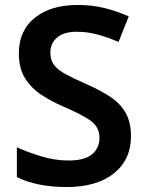

<svg xmlns="http://www.w3.org/2000/svg" viewBox="-20 -744 590 774"><path d="M508 -195Q508 -100 439 -45Q370 10 248 10Q130 10 48 -30V-150Q93 -130 147 -113.5Q201 -97 257 -97Q321 -97 351 -122Q381 -147 381 -188Q381 -233 343 -259Q305 -285 232 -316Q188 -335 148 -361Q108 -387 82 -427Q56 -467 56 -529Q56 -621 120.5 -672.5Q185 -724 293 -724Q350 -724 399.5 -712Q449 -700 499 -678L458 -575Q413 -594 372.5 -605Q332 -616 289 -616Q237 -616 210 -592.5Q183 -569 183 -532Q183 -502 198 -482Q213 -462 244.5 -445Q276 -428 326 -406Q383 -381 424 -354Q465 -327 486.5 -289Q508 -251 508 -195Z"/></svg>

Font: Noto Sans Gujarati SemiBold
Style: Regular
Weight: 600
Designer: Jelle Bosma - Monotype Design Team, Universal Thirst
Foundry: Monotype Imaging Inc.
Version: Version 2.106; ttfautohint (v1.8.4.7-5d5b)